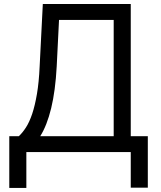

<svg xmlns="http://www.w3.org/2000/svg" viewBox="-20 -747 791 943"><path d="M25.6 -78.1H72.4Q90.6 -94.8 107.4 -120.9Q124.3 -147 138 -187.5Q151.6 -228 161.4 -285.2Q171.2 -342.3 174.7 -420.5L190.3 -727.3H622.2V-78.1H706V174.7H622.2V0H109.4V176.1H25.6ZM538.4 -78.1V-649.1H269.9L258.5 -420.5Q252.1 -301.1 231.4 -215.7Q210.6 -130.3 177.6 -78.1Z"/></svg>

Font: Fast_Sans
Style: Regular
Weight: 400
Designer: Rasmus Andersson
Foundry: rsms
Version: Version 3.018;git-588b23468